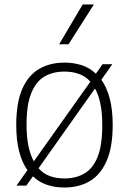

<svg xmlns="http://www.w3.org/2000/svg" viewBox="-20 -828 576 857"><path d="M432.5 -472Q456.5 -438.5 469.8 -388.5Q483 -338.5 483 -270Q483 -171.5 456 -109.8Q429 -48 380.8 -19.5Q332.5 9 267.5 9Q225.5 9 189.8 -3Q154 -15 127 -41L97.5 0.5H53.5L102.5 -68.5Q78.5 -102 65.5 -152Q52.5 -202 52.5 -270Q52.5 -369 79.2 -430.5Q106 -492 154.5 -520.2Q203 -548.5 267.5 -548.5Q310 -548.5 345.5 -536.8Q381 -525 408 -499L437.5 -541.5H481.5ZM267.5 -508.5Q216 -508.5 178.2 -486.2Q140.5 -464 119.5 -412.2Q98.5 -360.5 98.5 -271.5Q98.5 -216.5 107 -176Q115.5 -135.5 131 -108L383.5 -463.5Q362 -487.5 332.5 -498Q303 -508.5 267.5 -508.5ZM267.5 -31.5Q319 -31.5 357 -53.8Q395 -76 415.8 -128Q436.5 -180 436.5 -269Q436.5 -324 428.2 -364.5Q420 -405 404 -433L152 -77Q173.5 -52.5 202.8 -42Q232 -31.5 267.5 -31.5ZM244 -630.5 349 -808H399L286 -630.5Z"/></svg>

Font: Encode Sans XLt
Style: Regular
Weight: 200
Designer: Multiple Designers
Foundry: Impallari Type
Version: Version 3.002; ttfautohint (v1.8.3) -l 8 -r 50 -G 200 -x 14 